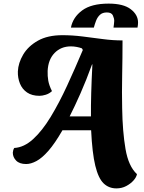

<svg xmlns="http://www.w3.org/2000/svg" viewBox="-20 -884 798 1064"><path d="M625 160Q583 160 554 132Q525 104 508 34Q491 -36 485 -162H326Q284 -89 248.5 -48.5Q213 -8 182 8.5Q151 25 125 25Q88 25 69.5 6Q51 -13 51 -38Q52 -53 59 -64Q113 -67 163.5 -113Q214 -159 261 -236.5Q308 -314 352 -409.5Q396 -505 439 -607L434 -616Q421 -621 404.5 -624Q388 -627 373 -627Q318 -627 282.5 -590.5Q247 -554 244 -491Q243 -463 247.5 -437Q252 -411 268 -379Q253 -365 233.5 -359Q214 -353 199 -353Q157 -353 130 -371.5Q103 -390 90.5 -421Q78 -452 79 -488Q81 -535 108.5 -581.5Q136 -628 190 -658.5Q244 -689 326 -689Q380 -689 436.5 -682Q493 -675 549 -667.5Q605 -660 659 -660Q659 -563 657 -467Q655 -371 657 -284Q659 -155 675.5 -58.5Q692 38 739 81Q736 98 720 116Q704 134 679.5 147Q655 160 625 160ZM366 -239H484Q483 -354 492 -527H490Q458 -439 426 -366.5Q394 -294 366 -239ZM373 -731Q384 -788 435 -826Q486 -864 582 -864Q664 -864 704.5 -833Q745 -802 745 -759Q745 -746 742 -731H609Q610 -742 611.5 -750.5Q613 -759 613 -768Q613 -782 605.5 -798.5Q598 -815 572 -815Q548 -815 534 -802Q520 -789 512.5 -769.5Q505 -750 500 -731Z"/></svg>

Font: Sansita Swashed
Style: Bold
Weight: 700
Designer: Pablo Cosgaya
Foundry: Omnibus-Type
Version: Version 1.003; ttfautohint (v1.8.3)